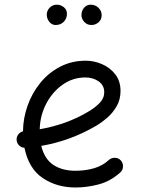

<svg xmlns="http://www.w3.org/2000/svg" viewBox="-20 -791 622 840"><path d="M506.3 -36.6Q463.4 2 412.1 15.6Q360.8 29.3 310.1 29.3Q228.5 29.3 167 -12Q105.5 -53.2 86.9 -144.5Q73.2 -145 63.5 -154.8Q53.7 -164.6 52.7 -178.2Q51.8 -191.9 59.8 -202.6Q67.9 -213.4 80.6 -216.3Q81.1 -273.4 100.6 -328.6Q120.1 -383.8 156.2 -428.2Q192.4 -472.7 242.9 -499Q293.5 -525.4 355.5 -525.4Q391.1 -525.4 426 -510.5Q460.9 -495.6 484.1 -466.1Q507.3 -436.5 507.3 -393.1Q507.3 -354.5 489.5 -324.7Q471.7 -294.9 447.8 -274.7Q423.8 -254.4 405.8 -243.7Q290 -174.8 160.6 -152.8Q174.3 -95.7 213.1 -69.8Q252 -43.9 310.1 -43.9Q353.5 -43.9 391.4 -54.9Q429.2 -65.9 456.5 -91.3Q467.8 -101.1 483.2 -100.6Q498.5 -100.1 508.8 -88.9Q518.6 -77.6 518.1 -62.3Q517.6 -46.9 506.3 -36.6ZM353.5 -452.1Q298.8 -452.1 254.2 -420.7Q209.5 -389.2 182.4 -337.6Q155.3 -286.1 153.8 -225.6Q210.9 -235.4 264.6 -254.6Q318.4 -273.9 365.7 -302.2Q396 -319.8 416 -340.6Q436 -361.3 436 -387.7Q436 -417.5 411.9 -434.8Q387.7 -452.1 353.5 -452.1ZM424.8 -724.6Q424.8 -705.1 411.1 -693.4Q397.5 -681.6 380.4 -681.6Q360.8 -681.6 348.6 -695.3Q336.4 -709 336.4 -724.1Q336.4 -744.1 347.9 -757.3Q359.4 -770.5 376.5 -770.5Q397 -770.5 410.9 -756.8Q424.8 -743.2 424.8 -724.6ZM272.9 -731Q272.9 -710 259 -695.8Q245.1 -681.6 223.6 -681.6Q206.5 -681.6 195.6 -695.8Q184.6 -710 184.6 -726.1Q184.6 -744.6 197.5 -757.6Q210.4 -770.5 228.5 -770.5Q245.6 -770.5 259.3 -759.5Q272.9 -748.5 272.9 -731Z"/></svg>

Font: Mikhak-DS2-FD Regular
Style: Regular
Weight: 400
Designer: Amin Abedi
Version: Version 3.4